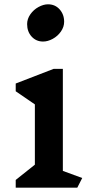

<svg xmlns="http://www.w3.org/2000/svg" viewBox="-20 -872 433 892"><path d="M339 0H53V-36L142 -107V-387L53 -448V-484L229 -552H272V-78L362 -45ZM278 -771Q278 -747 263 -725.5Q248 -704 225 -691.5Q202 -679 180 -679Q148 -679 127 -702Q106 -725 106 -760Q106 -784 121 -805.5Q136 -827 159 -839.5Q182 -852 203 -852Q236 -852 257 -828.5Q278 -805 278 -771Z"/></svg>

Font: Inknut Antiqua Medium
Style: Regular
Weight: 500
Designer: Claus Eggers Sørensen
Foundry: Claus Eggers Sørensen
Version: Version 1.003; ttfautohint (v1.8.2) -l 8 -r 50 -G 200 -x 14 